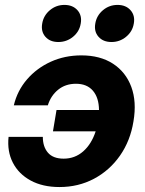

<svg xmlns="http://www.w3.org/2000/svg" viewBox="-20 -754 594 786"><path d="M223.6 11.7Q154.8 11.7 105.7 -14.9Q56.6 -41.5 32.7 -87.9Q8.8 -134.3 15.1 -193.8H155.3Q155.3 -153.3 176.3 -128.9Q197.3 -104.5 240.7 -104.5Q286.6 -104.5 320.6 -134.3Q354.5 -164.1 371.6 -216.3H196.8L211.4 -303.7H385.3Q384.8 -354 360.4 -382.6Q335.9 -411.1 291 -411.1Q248 -411.1 218 -386.7Q188 -362.3 175.8 -322.8H36.6Q50.8 -382.8 90.6 -429Q130.4 -475.1 187.7 -501.2Q245.1 -527.3 313 -527.3Q390.1 -527.3 442.6 -493.2Q495.1 -459 517.6 -398.2Q540 -337.4 526.4 -257.3Q513.7 -177.7 471.2 -116.9Q428.7 -56.2 364.7 -22.2Q300.8 11.7 223.6 11.7ZM436.5 -582Q402.3 -582 383.3 -603.5Q364.3 -625 370.1 -657.7Q375.5 -690.4 401.4 -712.2Q427.2 -733.9 461.4 -733.9Q495.1 -733.9 514.4 -712.2Q533.7 -690.4 527.8 -657.7Q522.5 -625 496.3 -603.5Q470.2 -582 436.5 -582ZM218.8 -582Q184.6 -582 165.8 -603.5Q147 -625 152.8 -657.7Q158.2 -690.4 184.1 -712.2Q210 -733.9 243.7 -733.9Q277.8 -733.9 297.1 -712.2Q316.4 -690.4 310.5 -657.7Q305.2 -625 279.1 -603.5Q252.9 -582 218.8 -582Z"/></svg>

Font: Inter Display
Style: Bold Italic
Weight: 700
Italic angle: -9.39999°
Designer: Rasmus Andersson
Foundry: rsms
Version: Version 4.000;git-a52131595